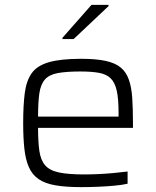

<svg xmlns="http://www.w3.org/2000/svg" viewBox="-20 -759 640 787"><path d="M313 8Q249 8 206.5 0.5Q164 -7 138 -25Q112 -43 98.5 -73.5Q85 -104 80 -148.5Q75 -193 75 -254Q75 -327 81.5 -377.5Q88 -428 110 -459Q132 -490 180.5 -504Q229 -518 313 -518Q373 -518 412.5 -509.5Q452 -501 474.5 -482.5Q497 -464 508 -433Q519 -402 522 -358Q525 -314 525 -255V-235H136Q136 -177 141.5 -139.5Q147 -102 165.5 -81Q184 -60 222 -52Q260 -44 325 -44Q353 -44 385 -45.5Q417 -47 448 -50Q479 -53 503 -56V-6Q482 -1 450 2Q418 5 382.5 6.5Q347 8 313 8ZM466 -262V-297Q466 -354 458.5 -387.5Q451 -421 433.5 -438Q416 -455 385.5 -460.5Q355 -466 310 -466Q252 -466 217 -459.5Q182 -453 164.5 -433.5Q147 -414 141.5 -377.5Q136 -341 136 -281H486ZM236 -599V-604L355 -739H425V-734L282 -599Z"/></svg>

Font: Saira SemiExpanded Light
Style: Regular
Weight: 300
Width: 6
Designer: Hector Gatti with collaboration of the Omnibus-Type team
Foundry: Omnibus-Type
Version: Version 1.101